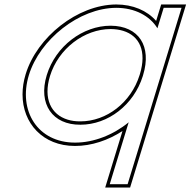

<svg xmlns="http://www.w3.org/2000/svg" viewBox="-20 -618 853 859"><path d="M109.2 -282C157.8 -441 333.8 -582 499.7 -583C583.3 -583 650.3 -547.1 684.3 -491.5L700 -543L712.2 -583H792.2L780 -543L701.4 -285.7L700.2 -282L563.2 166L551 206H471L483.2 166L555.7 -70.9C488 -15.1 399.3 20.5 315.4 20C148.6 20 60.3 -122 109.2 -282ZM189.2 -282C149.5 -152 215.3 -59 339.8 -60C463.7 -60 578.5 -148.8 618.8 -277.3L620.2 -282C659.7 -411 601.5 -502 475.3 -503C349.9 -503 228.7 -411 189.2 -282ZM94.9 -286.4C85.4 -255.4 80.8 -224.9 80.8 -195.7C80.7 -66.6 171.5 35 315.3 35C388.8 35.4 464.6 9.5 528.1 -32L450.7 221H562.1L812.5 -598H701.1L678.6 -524.4C637.7 -571 574.7 -598 499.7 -598C326.1 -597 145.4 -451.7 94.9 -286.4ZM203.6 -277.6C241.2 -400.6 357.2 -488 475.2 -488C495.9 -487.8 514.6 -485.1 530.8 -480.1C604.8 -457.6 636.9 -388 605.9 -286.4L604.4 -281.7C566 -159 456.5 -75 339.8 -75C318.5 -74.8 299.6 -77.5 282.8 -82.7C208.6 -105.3 172.7 -176.5 203.6 -277.6Z"/></svg>

Font: Nordica Plus
Style: NordicaClassicLtExtOblOl
Weight: 300
Version: Version 1.01